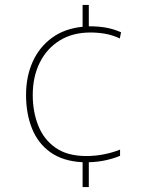

<svg xmlns="http://www.w3.org/2000/svg" viewBox="-20 -744 610 774"><path d="M338 -638Q378 -638 408 -632.5Q438 -627 468 -614L463 -589Q433 -603 403.5 -608Q374 -613 345 -613Q273 -613 221 -581Q169 -549 140.5 -492Q112 -435 112 -361Q112 -293 134.5 -237Q157 -181 204.5 -148Q252 -115 328 -115Q364 -115 399.5 -122Q435 -129 464 -141V-116Q441 -106 408.5 -98.5Q376 -91 338 -90V10H313V-90Q234 -94 183.5 -130Q133 -166 109 -226Q85 -286 85 -361Q85 -436 112 -495.5Q139 -555 190 -592Q241 -629 313 -636V-724H338Z"/></svg>

Font: Noto Sans Myanmar Thin
Style: Regular
Weight: 100
Designer: Monotype Design Team
Foundry: Monotype Imaging Inc.
Version: Version 2.107; ttfautohint (v1.8.4.7-5d5b)